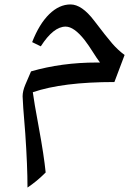

<svg xmlns="http://www.w3.org/2000/svg" viewBox="-20 -430 629 866"><path d="M276 -310Q221 -310 164 -221L125 -240Q157 -322 202 -366Q247 -410 298 -410Q349 -410 404.5 -337Q460 -264 486 -234Q512 -204 542 -182L496 -60Q262 -60 128 -14Q133 26 155.5 147.5Q178 269 186 348Q146 388 104 416Q104 318 94 172Q82 28 82 4.5Q82 -19 94 -47.5Q106 -76 120 -108Q258 -148 416 -148H431Q416 -168 398.5 -196Q381 -224 362 -249Q314 -310 276 -310Z"/></svg>

Font: Autonym
Style: Regular
Weight: 500
Version: Version 1.0.20131126